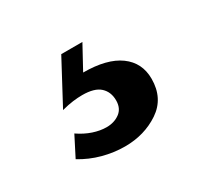

<svg xmlns="http://www.w3.org/2000/svg" viewBox="-66 -91 412 393"><g transform="rotate(-30 140.0 105.5)"><path d="M113 -9H163L133 46Q189 46 218.5 67.5Q248 89 248 127Q248 173 213 196.5Q178 220 132 220Q106 220 80 213Q54 206 31 192L55 145Q71 156 87.5 161.5Q104 167 119 167Q137 167 150 157.5Q163 148 163 129Q163 109 150 97Q137 85 108 85Q98 85 86 86.5Q74 88 59 92Z"/></g></svg>

Font: Rosario Light Medium
Style: Regular
Weight: 500
Version: Version 1.101; ttfautohint (v1.8.1.43-b0c9)